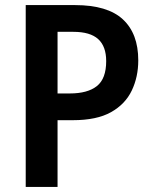

<svg xmlns="http://www.w3.org/2000/svg" viewBox="-20 -734 603 754"><path d="M275 -714Q402 -714 462.5 -658Q523 -602 523 -497Q523 -432 497.5 -378.5Q472 -325 416 -293.5Q360 -262 266 -262H206V0H81V-714ZM268 -609H206V-367H254Q324 -367 360.5 -396Q397 -425 397 -494Q397 -552 365.5 -580.5Q334 -609 268 -609Z"/></svg>

Font: Noto Sans Khmer UI SemiCondensed SemiBold
Style: Regular
Weight: 600
Width: 4
Designer: Danh Hong and the Monotype Design Team
Foundry: Monotype Imaging Inc.
Version: Version 2.002; ttfautohint (v1.8.4.7-5d5b)